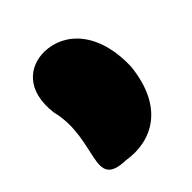

<svg xmlns="http://www.w3.org/2000/svg" viewBox="-124 -462 578 578"><g transform="rotate(-45 164.5 -173.0)"><path d="M40 -228C77 -80 -44 24 92 28C192 44 286 -7 302 -160C307 -303 233 -375 150 -377C86 -378 27 -333 40 -228Z"/></g></svg>

Font: Recovery
Style: Regular
Weight: 400
Version: Version 0.27